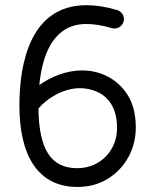

<svg xmlns="http://www.w3.org/2000/svg" viewBox="-20 -700 601 749"><path d="M509.8 -204.1C509.3 -254.4 499 -295.9 478.5 -328.6C437.5 -394 370.1 -425.3 299.8 -425.3C236.8 -425.3 177.7 -399.4 133.3 -368.2C147 -506.3 199.2 -606.4 316.9 -606.4C344.7 -606.4 377.9 -601.6 416.5 -590.3C435.5 -584.5 456.5 -596.2 461.9 -615.2C467.8 -634.3 456.5 -654.8 437.5 -660.6C394 -673.8 353.5 -679.7 316.9 -679.7C99.6 -679.7 55.7 -455.6 55.7 -288.1C55.7 -96.7 125.5 29.3 282.2 29.3C326.7 29.3 365.7 18.6 400.4 -2.4C468.8 -44.9 510.3 -118.7 509.8 -204.1ZM282.2 -43.9C180.2 -43.9 132.3 -113.8 129.9 -276.4C158.7 -312 223.1 -356 291.5 -356C315.4 -356 338.4 -351.1 360.4 -341.3C403.8 -321.3 436 -277.8 436.5 -203.1C438.5 -115.2 372.1 -43.9 282.2 -43.9Z"/></svg>

Font: Mikhak
Style: Regular
Weight: 400
Designer: Amin Abedi
Version: Version 3.2